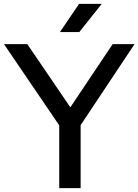

<svg xmlns="http://www.w3.org/2000/svg" viewBox="-38 -967 711 987"><path d="M266.5 0V-368L289.5 -289L-17.5 -740H102.5L341.5 -389H306L541 -740H653.5L353.5 -289L376.5 -366.5V0ZM270 -802 368.5 -947H485L369.5 -802Z"/></svg>

Font: Encode Sans SemiExpanded Medium
Style: Regular
Weight: 500
Width: 6
Designer: Multiple Designers
Foundry: Impallari Type
Version: Version 3.002